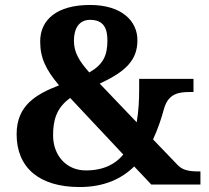

<svg xmlns="http://www.w3.org/2000/svg" viewBox="-20 -744 841 774"><path d="M301 10C401 10 471 -24 521 -73L590 0H788V-53H779C743 -53 716 -58 697 -78L597 -182C617 -225 631 -268 641 -305C658 -366 699 -373 744 -373H760V-426H541V-382C541 -344 539 -297 531 -251L382 -407C486 -455 534 -501 534 -582C534 -659 471 -724 343 -724C210 -724 142 -665 142 -577C142 -510 165 -463 218 -400C126 -364 47 -320 47 -203C47 -69 137 10 301 10ZM340 -452C298 -499 278 -534 278 -580C278 -628 298 -664 343 -664C399 -664 413 -628 413 -581C413 -520 396 -484 340 -452ZM326 -57C246 -57 194 -119 194 -198C194 -259 207 -309 263 -349L477 -121C445 -82 397 -57 326 -57Z"/></svg>

Font: Noto Serif Test
Style: Bold
Weight: 700
Version: Version 1.000